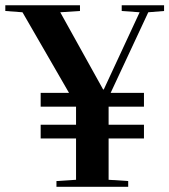

<svg xmlns="http://www.w3.org/2000/svg" viewBox="-37 -717 649 737"><path d="M-16.6 -674.8V-696.8H270V-674.8L194.3 -669.9L358.9 -373.5H361.3L499 -669.9L430.2 -674.8V-696.8H592.8V-674.8L532.2 -669.9L387.7 -360.4H515.6V-307.6H379.9V-238.3H515.6V-185.5H379.9V-26.9L455.1 -22V0H179.7V-22L254.9 -26.9V-185.5H119.1V-238.3H254.9V-307.6H119.1V-360.4H228L49.3 -669.9Z"/></svg>

Font: Vidaloka 
Style: Regular
Weight: 400
Designer: Cyreal (www.cyreal.org)
Foundry: Cyreal (www.cyreal.org)
Version: Version 1.011